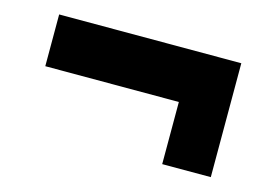

<svg xmlns="http://www.w3.org/2000/svg" viewBox="-55 -515 733 516"><g transform="rotate(15 311.5 -256.5)"><path d="M561 -415V-98.1H425.8V-271H54.2V-415Z"/></g></svg>

Font: Rawline ExtraBold
Style: Regular
Weight: 800
Designer: Matt McInerney, Pablo Impallari, Rodrigo Fuenzalida
Foundry: Matt McInerney, Pablo Impallari, Rodrigo Fuenzalida
Version: Version 4.020;PS 004.020;hotconv 1.0.88;makeotf.lib2.5.64775